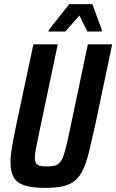

<svg xmlns="http://www.w3.org/2000/svg" viewBox="-20 -903 564 931"><path d="M198 8Q135 8 98.5 -4Q62 -16 46.5 -43Q31 -70 31 -115Q31 -149 39 -195Q47 -241 60 -303L142 -688H260L170 -260Q160 -214 154.5 -184.5Q149 -155 149 -138Q149 -121 155 -111.5Q161 -102 173.5 -99Q186 -96 208 -96Q235 -96 250.5 -101.5Q266 -107 276.5 -123.5Q287 -140 295.5 -172.5Q304 -205 316 -260L406 -688H524L443 -303Q426 -226 413 -172Q400 -118 384 -83Q368 -48 344.5 -28Q321 -8 286 0Q251 8 198 8ZM215 -750 216 -757 316 -883H428L474 -757L473 -750H404L365 -828L297 -750Z"/></svg>

Font: Saira Condensed SemiBold
Style: Italic
Weight: 600
Width: 3
Italic angle: -12°
Designer: Hector Gatti with collaboration of the Omnibus-Type team
Foundry: Omnibus-Type
Version: Version 1.101